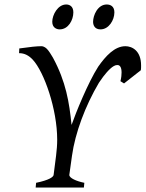

<svg xmlns="http://www.w3.org/2000/svg" viewBox="-20 -836 649 856"><path d="M539 -630C491 -630 451 -586 418 -539C372 -467 318 -333 299 -279C289 -379 274 -472 216 -579C203 -599 189 -630 164 -630C144 -630 115 -627 66 -620L65 -599C90 -599 109 -588 126 -570C177 -515 235 -349 235 -213C235 -190 233 -166 230 -142L219 -56C218 -47 199 -33 141 -21L139 0H354L356 -21C321 -28 289 -42 289 -56L301 -142C315 -243 360 -364 421 -467L440 -494C460 -520 484 -546 502 -546H504C515 -546 522 -535 522 -513C522 -503 521 -490 517 -474L533 -464L608 -523C609 -530 609 -537 609 -544C609 -610 569 -630 539 -630ZM275 -816C238 -816 213 -770 213 -739C213 -712 233 -705 246 -705C285 -705 307 -747 307 -781C307 -807 291 -816 275 -816ZM456 -816C415 -816 395 -767 395 -739C395 -724 402 -705 428 -705C465 -705 490 -746 490 -781C490 -809 471 -816 456 -816Z"/></svg>

Font: Temporarium
Style: Italic
Weight: 400
Italic angle: -7°
Version: Version 1.1